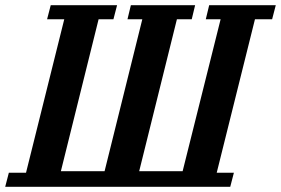

<svg xmlns="http://www.w3.org/2000/svg" viewBox="-50 -718 1080 738"><path d="M-16 -54H50L197 -644H131L145 -698H400L386 -644H329L184 -60H352L497 -644H440L453 -698H700L687 -644H630L485 -60H652L798 -644H741L754 -698H1010L996 -644H930L783 -54H849L835 0H-30Z"/></svg>

Font: IBM Plex Serif SmBld
Style: Italic
Weight: 600
Italic angle: -14°
Designer: Mike Abbink, Paul van der Laan, Pieter van Rosmalen
Foundry: Bold Monday
Version: Version 3.001